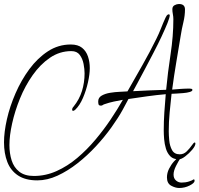

<svg xmlns="http://www.w3.org/2000/svg" viewBox="-29 -753 995 958"><path d="M157 147Q98 147 61 122.5Q24 98 7.5 55Q-9 12 -9 -43Q-9 -94 5.5 -158Q20 -222 48.5 -287.5Q77 -353 117.5 -408Q158 -463 210 -497Q262 -531 324 -531Q360 -531 380.5 -514.5Q401 -498 410 -471Q419 -444 419 -413Q419 -383 410 -342.5Q401 -302 385 -264.5Q369 -227 346 -205Q344 -204 341.5 -202Q339 -200 336 -200Q331 -200 331 -206Q331 -214 338 -221Q367 -257 380 -299Q393 -341 393 -387Q393 -408 388 -434Q383 -460 369 -479Q355 -498 327 -498Q269 -498 220.5 -465Q172 -432 134 -378Q96 -324 70.5 -261Q45 -198 31.5 -137Q18 -76 18 -29Q18 12 29 47Q40 82 67 103.5Q94 125 140 125Q199 125 253.5 100.5Q308 76 356.5 35Q405 -6 447 -56Q489 -106 523.5 -157.5Q558 -209 584 -255Q561 -251 538 -246Q515 -241 492 -233Q488 -232 484 -229Q480 -226 475 -226Q465 -226 463 -231.5Q461 -237 461 -247Q461 -266 478.5 -276Q496 -286 520.5 -290Q545 -294 569.5 -295Q594 -296 607 -297Q644 -362 681 -427Q718 -492 751 -559Q764 -585 774.5 -612Q785 -639 797 -665Q799 -670 803 -675.5Q807 -681 814 -682Q818 -680 818 -677Q818 -666 806.5 -637.5Q795 -609 777 -570.5Q759 -532 737 -490Q715 -448 694.5 -409Q674 -370 658 -340.5Q642 -311 635 -298Q676 -300 717.5 -302Q759 -304 800 -305Q808 -390 822 -481.5Q836 -573 836 -657Q836 -670 833.5 -682.5Q831 -695 831 -707Q831 -721 842 -727Q853 -733 864 -733Q894 -733 894 -706Q894 -675 886 -642Q878 -609 873 -577Q862 -510 850.5 -442Q839 -374 830 -306Q852 -308 874 -309.5Q896 -311 917 -311Q921 -311 926 -310Q931 -309 931 -304Q931 -298 917.5 -294Q904 -290 885 -288.5Q866 -287 849.5 -286Q833 -285 827 -285Q822 -239 817.5 -192Q813 -145 813 -98Q813 -79 815.5 -52Q818 -25 829.5 -4Q841 17 868 17Q888 17 903 2Q918 -13 928 -27.5Q938 -42 942 -42Q946 -42 946 -37Q946 -25 930.5 -6.5Q915 12 895.5 27Q876 42 863 42Q836 42 821 27Q806 12 799 -11Q792 -34 790 -58.5Q788 -83 788 -102Q788 -147 791 -192.5Q794 -238 798 -283Q752 -279 705.5 -272.5Q659 -266 612 -259L583 -205Q561 -165 527 -117.5Q493 -70 450 -23.5Q407 23 358 61.5Q309 100 258 123.5Q207 147 157 147ZM865 185Q846 185 825 173.5Q804 162 804 132Q804 110 814.5 89Q825 68 839.5 52Q854 36 865 30Q867 30 870 31.5Q873 33 872 35Q862 50 849.5 74.5Q837 99 837 118Q837 137 849 147.5Q861 158 877 158Q897 158 914 152.5Q931 147 937 142H938Q942 142 942 149Q942 160 917.5 172.5Q893 185 865 185Z"/></svg>

Font: Licorice
Style: Regular
Weight: 400
Designer: Robert E. Leuschke
Foundry: Robert E. Leuschke
Version: Version 1.010; ttfautohint (v1.8.3)